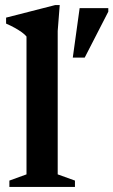

<svg xmlns="http://www.w3.org/2000/svg" viewBox="-20 -737 447 757"><path d="M207.5 -49.5 275.5 -25V0H17V-25L84.5 -49.5V-593Q77.5 -601.5 66 -609.8Q54.5 -618 39 -626.8Q23.5 -635.5 4 -644V-667.5L197.5 -717H215.5L207.5 -615ZM267 -510 294 -705H407V-691L314 -510Z"/></svg>

Font: Newsreader 16pt SemiBold
Style: Regular
Weight: 600
Designer: Hugues Gentile
Foundry: Production Type
Version: Version 1.003